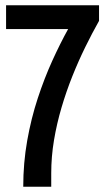

<svg xmlns="http://www.w3.org/2000/svg" viewBox="-20 -707 403 727"><path d="M68 0Q68 -90 83 -174.5Q98 -259 123 -335Q148 -411 178 -477Q208 -543 238 -597H3V-687H355V-628Q329 -582 303 -529Q277 -476 254 -418.5Q231 -361 213 -300Q195 -239 184.5 -176.5Q174 -114 174 -51V0Z"/></svg>

Font: Archivo SemiBold ExtraCondensed
Style: Regular
Weight: 600
Width: 2
Version: Version 2.001